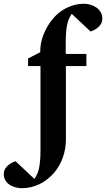

<svg xmlns="http://www.w3.org/2000/svg" viewBox="-119 -760 559 1011"><path d="M419.9 -660.2Q419.9 -648.4 414.8 -638.2Q409.7 -627.9 401.1 -619.4Q392.6 -610.8 381.3 -604.5Q370.1 -598.1 357.9 -594.2L258.8 -687Q251.5 -675.8 245.4 -663.3Q239.3 -650.9 235.4 -633.5Q231.4 -616.2 229.2 -592.3Q227.1 -568.4 227.1 -534.2V-476.1H335.9V-412.1H228V-26.9Q228 23.4 211.7 69.8Q195.3 116.2 163.1 152.8Q147.9 169.9 129.6 184.3Q111.3 198.7 90.1 209Q68.8 219.2 45.4 225.1Q22 231 -2.9 231Q-18.1 231 -34.9 227.1Q-51.8 223.1 -66.2 214.4Q-80.6 205.6 -89.8 190.9Q-99.1 176.3 -99.1 154.8Q-99.1 143.1 -94 132.8Q-88.9 122.6 -80.1 114Q-71.3 105.5 -60.1 99.1Q-48.8 92.8 -37.1 88.9L62 182.1Q69.8 170.9 75.9 158.2Q82 145.5 85.9 128.2Q89.8 110.8 92 86.9Q94.2 63 94.2 28.8V-412.1H28.8V-452.1L92.8 -484.9Q92.8 -524.4 103.5 -559.1Q114.3 -593.8 134.8 -627Q149.9 -651.9 169.7 -672.6Q189.5 -693.4 213.6 -708.3Q237.8 -723.1 265.6 -731.7Q293.5 -740.2 324.2 -740.2Q338.9 -740.2 355.7 -735.6Q372.6 -731 387 -721.4Q401.4 -711.9 410.6 -696.5Q419.9 -681.2 419.9 -660.2Z"/></svg>

Font: Charis SIL Phon
Style: Bold
Weight: 700
Foundry: SIL International
Version: Version 5.000